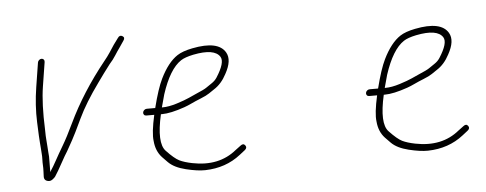

<svg xmlns="http://www.w3.org/2000/svg" viewBox="-43 -655 1961 775"><g transform="rotate(-5 937.5 -268.0)"><path d="M136.6 -92C136.2 -98 135.7 -104.3 135.1 -111C134.5 -117.7 134 -125.2 133.6 -133.5C133.3 -141.8 132.6 -150.3 131.7 -159C130.7 -167.7 130.2 -182 130 -202C127.1 -272 129.3 -330 136.6 -376L152.1 -474C152.7 -478 151.9 -481.3 149.7 -484C147.4 -486.7 144.5 -488 140.8 -488C137.1 -488 133.7 -486.7 130.7 -484C127.6 -481.3 125.7 -478 125.1 -474L109.6 -376C101.9 -327.5 98.9 -280.4 100.7 -234.6C102.4 -188.9 103.8 -161.7 104.7 -153C105.7 -144.3 106.3 -135.8 106.7 -127.5C107 -119.2 107.5 -111.8 108.2 -105.5C108.9 -99.2 109 -91.6 108.7 -82.9C108.4 -74.2 108.4 -66.3 108.9 -59.3C109.4 -52.3 109.4 -44.2 109 -34.9C108.5 -25.6 108.3 -18.7 108.2 -14C107.8 -2.2 113.9 4.5 126.6 6C132.1 6.7 137.5 5 142.8 1C148.1 -3 151.9 -6.5 154 -9.5C156.1 -12.5 160.9 -20.2 168.2 -32.5C175.4 -44.8 182.4 -57.2 189 -69.5C195.6 -81.8 202.9 -94.3 211 -107L234.7 -149.5C243.1 -164.5 257 -192.6 276.4 -233.9C295.9 -275.2 324.3 -321.5 361.6 -373C368.8 -383 377.2 -394.5 386.5 -407.5C395.9 -420.5 404.8 -432.3 413.2 -443C422.9 -453.7 431.3 -464.7 438.4 -476C445.5 -487.3 452.1 -497 458 -505L476.3 -532C482.2 -540 481.5 -546.2 474.2 -550.5C466.9 -554.8 460.6 -553 455.3 -545C444.3 -529.8 437.9 -521.2 436.2 -519L416.5 -489C409.4 -478.3 401.8 -468 393.5 -458C330.1 -379.2 279 -299.1 240.3 -217.8C223.1 -181.6 208 -152.6 195 -130.8C182 -108.9 171.4 -90.3 163.1 -75C154.9 -59.7 145.7 -44.3 135.6 -29L136.2 -33Z M607.6 -250C612.8 -270 617.5 -287.3 621.8 -302C643.5 -368.6 670.1 -412.3 701.6 -433C712.7 -440.3 729.7 -446.3 752.4 -451C810.1 -462.5 846.3 -456.5 861.1 -433C870.8 -417.5 862.9 -390.1 837.6 -350.7C832.3 -342.5 825 -335.3 815.7 -329.2C806.3 -323.1 798.6 -317.8 792.5 -313.4C786.3 -309 771.6 -301.9 748.2 -292C740.4 -288.7 730.8 -284.4 719.6 -279.1C708.3 -273.9 691.5 -267.7 669.2 -260.6C646.8 -253.5 626.9 -250 609.6 -250ZM601.3 -223H605.3C629 -223 659.9 -229.7 698 -243C707.5 -246.3 717.5 -250.5 728 -255.5C738.4 -260.5 751.4 -266.1 766.8 -272.3C782.3 -278.4 794.1 -284.3 802.1 -289.8C810.2 -295.3 817.2 -300 823.1 -304C843.9 -317.1 861 -336.4 874.3 -362C894.4 -398 898.1 -426.8 885.5 -448.5C866.3 -481.6 821.3 -491.1 750.5 -477C723.7 -471.7 703.2 -464.3 689.1 -455C663.1 -437.9 639.7 -408.2 619 -366C606.5 -340.6 593.7 -301.9 580.6 -250H546.6C542.6 -250 539.1 -248.7 536 -246C532.9 -243.3 531 -240.2 530.5 -236.5C529.9 -232.8 530.7 -229.7 533 -227C535.2 -224.3 538.3 -223 542.3 -223H574.3C563.5 -174.8 559.6 -139.8 562.7 -118C564.9 -90.6 574.1 -68.1 590.5 -50.5C597.6 -42.8 604.9 -35.3 612.4 -28C627.9 -12.4 651.3 -0.8 682.4 6.8C713.6 14.4 739.3 17.9 759.7 17.5C815.6 16.3 863.7 -0.2 904.1 -32L925.8 -49C933.4 -55 934.7 -61.3 929.8 -68C924.8 -74.7 918.5 -75 910.9 -69L889.4 -53C841.4 -13.6 781.7 -1.1 710.4 -15.4C689.1 -19.7 672 -25 659 -31.3C646 -37.7 628.8 -52.1 607.5 -74.7C586.1 -97.3 584 -146.8 601.3 -223Z M1510.6 -250C1515.8 -270 1520.5 -287.3 1524.8 -302C1546.5 -368.6 1573.1 -412.3 1604.6 -433C1615.7 -440.3 1632.7 -446.3 1655.4 -451C1713.1 -462.5 1749.3 -456.5 1764.1 -433C1773.8 -417.5 1765.9 -390.1 1740.6 -350.7C1735.3 -342.5 1728 -335.3 1718.7 -329.2C1709.3 -323.1 1701.6 -317.8 1695.5 -313.4C1689.3 -309 1674.6 -301.9 1651.2 -292C1643.4 -288.7 1633.8 -284.4 1622.6 -279.1C1611.3 -273.9 1594.5 -267.7 1572.2 -260.6C1549.8 -253.5 1529.9 -250 1512.6 -250ZM1504.3 -223H1508.3C1532 -223 1562.9 -229.7 1601 -243C1610.5 -246.3 1620.5 -250.5 1631 -255.5C1641.4 -260.5 1654.4 -266.1 1669.8 -272.3C1685.3 -278.4 1697.1 -284.3 1705.1 -289.8C1713.2 -295.3 1720.2 -300 1726.1 -304C1746.9 -317.1 1764 -336.4 1777.3 -362C1797.4 -398 1801.1 -426.8 1788.5 -448.5C1769.3 -481.6 1724.3 -491.1 1653.5 -477C1626.7 -471.7 1606.2 -464.3 1592.1 -455C1566.1 -437.9 1542.7 -408.2 1522 -366C1509.5 -340.6 1496.7 -301.9 1483.6 -250H1449.6C1445.6 -250 1442.1 -248.7 1439 -246C1435.9 -243.3 1434 -240.2 1433.5 -236.5C1432.9 -232.8 1433.7 -229.7 1436 -227C1438.2 -224.3 1441.3 -223 1445.3 -223H1477.3C1466.5 -174.8 1462.6 -139.8 1465.7 -118C1467.9 -90.6 1477.1 -68.1 1493.5 -50.5C1500.6 -42.8 1507.9 -35.3 1515.4 -28C1530.9 -12.4 1554.3 -0.8 1585.4 6.8C1616.6 14.4 1642.3 17.9 1662.7 17.5C1718.6 16.3 1766.7 -0.2 1807.1 -32L1828.8 -49C1836.4 -55 1837.7 -61.3 1832.8 -68C1827.8 -74.7 1821.5 -75 1813.9 -69L1792.4 -53C1744.4 -13.6 1684.7 -1.1 1613.4 -15.4C1592.1 -19.7 1575 -25 1562 -31.3C1549 -37.7 1531.8 -52.1 1510.5 -74.7C1489.1 -97.3 1487 -146.8 1504.3 -223Z"/></g></svg>

Font: Proton
Style: BdIt
Weight: 500
Version: Version 1.017